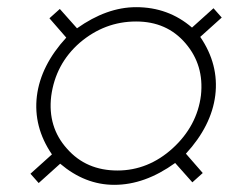

<svg xmlns="http://www.w3.org/2000/svg" viewBox="-20 -605 639 536"><path d="M581 -339C588 -396 574 -451 539 -502L599 -556L576 -582L516 -528C472 -566 420 -585 360 -585C305 -585 250 -565 195 -526L147 -580L118 -554L165 -500C118 -449 90 -394 83 -337C76 -280 90 -225 125 -174L65 -120L88 -94L148 -148C194 -109 244 -89 299 -89C356 -89 412 -109 469 -150L517 -96L546 -122L499 -176C546 -227 574 -282 581 -339ZM541 -339C534 -282 507 -232 462 -191C417 -150 365 -129 308 -129C250 -129 203 -149 167 -190C131 -230 116 -279 123 -337C131 -396 157 -446 203 -486C249 -525 301 -545 360 -545C417 -545 463 -525 498 -484C533 -443 547 -395 541 -339Z"/></svg>

Font: Gamestation Text
Style: Italic
Weight: 400
Designer: Jonas Hecksher
Foundry: Jonas Hecksher, Playtypeª, e-types AS
Version: Version 1.003